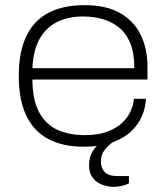

<svg xmlns="http://www.w3.org/2000/svg" viewBox="-20 -558 646 746"><path d="M305 12Q224 12 167.5 -18Q111 -48 82 -109Q53 -170 53 -263Q53 -356 82 -417Q111 -478 168 -508Q225 -538 309 -538Q393 -538 447 -507Q501 -476 527 -422Q553 -368 553 -299V-249H106Q106 -170 132 -122Q158 -74 203.5 -53.5Q249 -33 309 -33Q362 -33 397.5 -46.5Q433 -60 455 -81Q477 -102 488 -127Q499 -152 500 -174H547Q546 -143 533 -110.5Q520 -78 492.5 -50.5Q465 -23 418.5 -5.5Q372 12 305 12ZM106 -293H502Q502 -352 486 -390.5Q470 -429 442 -451.5Q414 -474 378.5 -484Q343 -494 303 -494Q246 -494 203 -473Q160 -452 134.5 -408Q109 -364 106 -293ZM422 168Q399 168 376.5 159.5Q354 151 340 132.5Q326 114 326 84Q326 53 340 30Q354 7 380 -12H417V-5Q403 5 387.5 23.5Q372 42 372 70Q372 94 386.5 110Q401 126 435 126H481V154Q469 161 451.5 164.5Q434 168 422 168Z"/></svg>

Font: Archivo SemiExpanded Thin
Style: Regular
Weight: 250
Width: 6
Designer: Hector Gatti
Foundry: Omnibus-Type
Version: Version 2.001